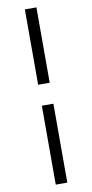

<svg xmlns="http://www.w3.org/2000/svg" viewBox="-119 -895 587 1223"><g transform="rotate(-10 174.5 -283.5)"><path d="M137.2 283.2V-227.1H211.9V283.2ZM211.9 -362.8H137.2V-850.1H211.9Z"/></g></svg>

Font: Source Han Serif TW Heavy
Style: Regular
Weight: 900
Designer: Ryoko NISHIZUKA Ë•øÂ°öÊ∂ºÂ≠ê (kana & ideographs); Frank Grie√ühammer (Latin, Greek & Cyrillic); Wenlong ZHANG Âº†ÊñáÈæô 
Foundry: Adobe
Version: Version 2.003;hotconv 1.1.1;makeotfexe 2.6.0